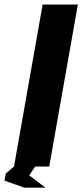

<svg xmlns="http://www.w3.org/2000/svg" viewBox="-31 -739 366 852"><path d="M31.2 0 158.2 -718.8H314.5L187.5 0H125L98.6 39.1L170.9 93.8H77.1L-11.2 62.5L-5.4 31.2Z"/></svg>

Font: Signwood
Style: Italic
Weight: 400
Italic angle: -10°
Designer: GGBotNet
Foundry: GGBotNet
Version: 0.95